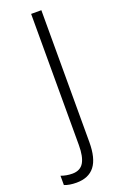

<svg xmlns="http://www.w3.org/2000/svg" viewBox="-230 -760 619 989"><g transform="rotate(-20 80.0 -265.5)"><path d="M7 183Q-32 183 -59 172V121Q-46 126 -30 129Q-14 132 3 132Q46 132 65 100.5Q84 69 84 5V-714H140V9Q140 98 107 140.5Q74 183 7 183Z"/></g></svg>

Font: Noto Sans Lao Condensed Light
Style: Regular
Weight: 300
Width: 3
Designer: Monotype Design Team
Foundry: Monotype Imaging Inc.
Version: Version 2.003; ttfautohint (v1.8.4.7-5d5b)